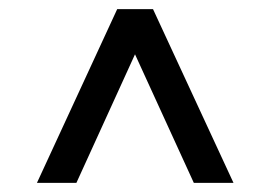

<svg xmlns="http://www.w3.org/2000/svg" viewBox="-20 -718 592 421"><path d="M257 -640.5H295L147.5 -317H61L237 -698H315.5L492 -317H405Z"/></svg>

Font: Newsreader 9pt Medium
Style: Regular
Weight: 500
Designer: Hugues Gentile
Foundry: Production Type
Version: Version 1.003